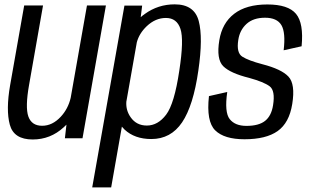

<svg xmlns="http://www.w3.org/2000/svg" viewBox="-20 -620 1396 861"><path d="M271 0 278 -61Q272 -55 266 -49.5Q206.5 5.5 126.5 5.5Q42 5.5 24 -60.8Q6 -127 25.5 -238.5L88.5 -595.5H173L110.5 -240Q92.5 -139 107.2 -97.5Q122 -56 169 -56Q215 -56 252.5 -96.5Q285.5 -132 297 -181.5L370 -595.5H455L350 0Z M393.5 220.5 538 -595H617.5L611 -543Q619.5 -550.5 629.5 -557.5Q689 -600.5 763.5 -600.5Q851.5 -600.5 871.2 -525.8Q891 -451 869.5 -304Q847 -146 796.5 -71.2Q746 3.5 658.5 3.5Q584 3.5 538.5 -39Q532 -45.5 526.5 -52L478.5 220.5ZM546.5 -163.5Q544 -125 566 -94Q592 -57 638.5 -57Q688 -57 725 -105.8Q762 -154.5 784 -303Q805.5 -441.5 789.2 -490.5Q773 -539.5 724 -539.5Q677 -539.5 638 -502.5Q604 -470 593.5 -430Z M1076.5 4.5Q985.5 4.5 945 -35.5Q904.5 -75.5 917 -189L999 -207.5Q986 -116.5 1010 -86Q1034 -55.5 1085 -55.5Q1140.5 -55.5 1168.8 -78Q1197 -100.5 1204.5 -148Q1215 -214 1189 -233.2Q1163 -252.5 1098 -270.5Q1013 -291.5 981.2 -323Q949.5 -354.5 963.5 -439.5Q976 -516.5 1030.2 -558.2Q1084.5 -600 1179 -600Q1272.5 -600 1307.5 -557.8Q1342.5 -515.5 1332.5 -412.5L1252 -394.5Q1261.5 -474.5 1241.8 -507.5Q1222 -540.5 1168.5 -540.5Q1116 -540.5 1085.5 -512.8Q1055 -485 1048.5 -440.5Q1039.5 -383 1066.8 -365.8Q1094 -348.5 1156.5 -332Q1242 -310 1273.5 -276.5Q1305 -243 1290.5 -153.5Q1277 -69 1225 -32.2Q1173 4.5 1076.5 4.5Z"/></svg>

Font: Anybody
Style: Italic
Weight: 400
Italic angle: -10°
Designer: Tyler Finck
Foundry: Etcetera Type Company
Version: Version 1.010; ttfautohint (v1.8.3) -l 8 -r 50 -G 200 -x 14 